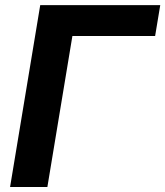

<svg xmlns="http://www.w3.org/2000/svg" viewBox="-20 -748 661 768"><path d="M621 -727.5 600.5 -604.1H269.6L169.5 0H20.3L140.9 -727.5Z"/></svg>

Font: Adwaita Sans
Style: Italic
Weight: 400
Italic angle: -9.39999°
Designer: Rasmus Andersson
Foundry: rsms
Version: Version 4.001;git-9221beed3